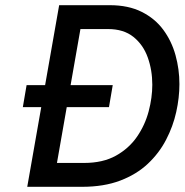

<svg xmlns="http://www.w3.org/2000/svg" viewBox="-20 -720 712 740"><path d="M68 -307 82.5 -392H414.5L400 -307ZM85 0 208 -700H403Q475 -700 526.2 -674.2Q577.5 -648.5 609.5 -605Q641.5 -561.5 656.5 -507.2Q671.5 -453 671.5 -396Q671.5 -343.5 659.2 -288.2Q647 -233 620.2 -181.5Q593.5 -130 550 -89Q506.5 -48 443.5 -24Q380.5 0 296 0ZM199.5 -92H304Q376.5 -92 426.8 -120Q477 -148 508 -193Q539 -238 553 -291Q567 -344 567 -393.5Q567 -449.5 549.5 -498.5Q532 -547.5 494.2 -577.8Q456.5 -608 396.5 -608H290Z"/></svg>

Font: Overpass Medium
Style: Italic
Weight: 500
Italic angle: -10°
Designer: Delve Withrington, Dave Bailey, Thomas Jockin
Foundry: Delve Fonts LLC
Version: Version 4.000